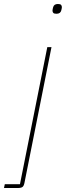

<svg xmlns="http://www.w3.org/2000/svg" viewBox="-95 -742 330 962"><path d="M142 -506H163L28 172Q25 189 18 194.5Q11 200 -6 200H-75L-71 181H5ZM188 -673Q176 -673 172 -677.5Q168 -682 168 -689Q168 -691 169 -696.5Q170 -702 171 -705Q175 -722 195 -722Q207 -722 211 -717.5Q215 -713 215 -706Q215 -704 214 -698.5Q213 -693 212 -690Q208 -673 188 -673Z"/></svg>

Font: IBM Plex Sans Condensed Thin
Style: Italic
Weight: 100
Width: 3
Italic angle: -11°
Designer: Mike Abbink, Paul van der Laan, Pieter van Rosmalen
Foundry: Bold Monday
Version: Version 1.3